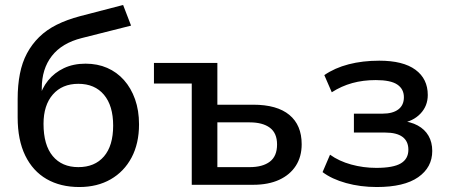

<svg xmlns="http://www.w3.org/2000/svg" viewBox="-20 -743 1804 772"><path d="M299 9Q223 9 167.5 -23Q112 -55 81.5 -117.5Q51 -180 51 -271V-345Q51 -400 60 -446Q69 -492 88.5 -528.5Q108 -565 137.5 -594Q167 -623 208 -643.5Q249 -664 302 -678L475 -723L507 -640L309 -590Q229 -570 188.5 -518Q148 -466 148 -388V-346H137Q148 -388 173.5 -419.5Q199 -451 237 -469Q275 -487 324 -487Q372 -487 411 -470Q450 -453 478.5 -421Q507 -389 523 -344Q539 -299 539 -243Q539 -166 509 -109.5Q479 -53 425 -22Q371 9 299 9ZM295 -71Q361 -71 398 -114Q435 -157 435 -238Q435 -318 398 -362Q361 -406 295 -406Q230 -406 192.5 -363Q155 -320 155 -245Q155 -160 192 -115.5Q229 -71 295 -71Z M751 0V-407H599V-490H854V-322H998Q1094 -322 1143.5 -281Q1193 -240 1193 -163Q1193 -113 1169.5 -76.5Q1146 -40 1102.5 -20Q1059 0 998 0ZM854 -71H984Q1036 -71 1065 -93Q1094 -115 1094 -162Q1094 -208 1065 -229.5Q1036 -251 984 -251H854Z M1495 9Q1429 9 1371.5 -7Q1314 -23 1277 -51L1307 -121Q1343 -95 1392 -81.5Q1441 -68 1493 -68Q1561 -68 1591.5 -86Q1622 -104 1622 -141Q1622 -175 1598.5 -192.5Q1575 -210 1529 -210H1403V-286H1518Q1559 -286 1581.5 -303Q1604 -320 1604 -352Q1604 -385 1577.5 -403Q1551 -421 1491 -421Q1440 -421 1396.5 -409Q1353 -397 1314 -372L1284 -441Q1326 -470 1382 -484.5Q1438 -499 1505 -499Q1601 -499 1650.5 -462.5Q1700 -426 1700 -361Q1700 -317 1670.5 -286Q1641 -255 1591 -247V-257Q1631 -254 1659.5 -238.5Q1688 -223 1703 -197Q1718 -171 1718 -136Q1718 -70 1661.5 -30.5Q1605 9 1495 9Z"/></svg>

Font: Nunito Sans 11pt SemiBold
Style: Regular
Weight: 600
Version: Version 3.101;gftools[0.9.27]